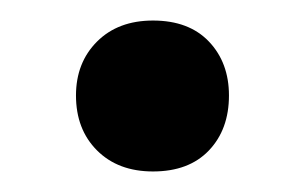

<svg xmlns="http://www.w3.org/2000/svg" viewBox="-20 -361 288 187"><path d="M129 -194Q95 -194 74.5 -214.5Q54 -235 54 -268Q54 -300 74.5 -320.5Q95 -341 129 -341Q164 -341 183.5 -320.5Q203 -300 203 -268Q203 -235 183.5 -214.5Q164 -194 129 -194Z"/></svg>

Font: Nunito ExtraLight
Style: Italic
Weight: 200
Italic angle: -9°
Designer: Vernon Adams
Foundry: Vernon Adams
Version: Version 3.602